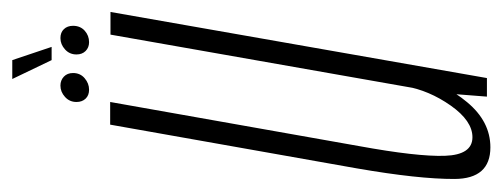

<svg xmlns="http://www.w3.org/2000/svg" viewBox="-270 -526 800 305"><g transform="rotate(-90 129.5 -374.0)"><path d="M128 0H157.5L262.5 -598H226.5L133.5 -70ZM119.5 -598.5H83.5L14 -206.5Q-3 -108.5 -2.8 -51.5Q-2.5 5.5 47.5 5.5Q88.5 5.5 119.2 -31.5Q150 -68.5 158 -112.5L144.5 -130Q138 -92 113.8 -57.5Q89.5 -23 63.5 -23Q35.5 -23 34 -66.8Q32.5 -110.5 49.5 -203.5ZM139 -632Q149 -632 157.2 -639Q165.5 -646 165.5 -657.5Q165.5 -666.5 159.8 -672Q154 -677.5 145.5 -677.5Q135.5 -677.5 127.5 -670.2Q119.5 -663 119.5 -652Q119.5 -643 124.8 -637.5Q130 -632 139 -632ZM214.5 -632Q225 -632 232.8 -639Q240.5 -646 240.5 -657.5Q240.5 -666.5 235.2 -672Q230 -677.5 221 -677.5Q211 -677.5 203 -670.2Q195 -663 195 -652Q195 -643 200.5 -637.5Q206 -632 214.5 -632ZM186 -691.5H207L186 -754H156Z"/></g></svg>

Font: Anybody ExtraCondensed ExtraLight
Style: Italic
Weight: 250
Width: 2
Italic angle: -10°
Version: Version 1.113;gftools[0.9.25]